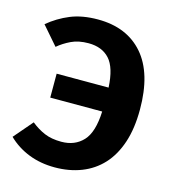

<svg xmlns="http://www.w3.org/2000/svg" viewBox="-108 -801 817 907"><g transform="rotate(15 300.0 -347.0)"><path d="M137 -413H391Q386 -510 349 -550.5Q312 -591 246 -591Q197 -591 161.5 -574Q126 -557 99 -534L21 -624Q69 -664 126 -687.5Q183 -711 260 -711Q402 -711 481.5 -619.5Q561 -528 561 -351Q561 -258 538 -189Q515 -120 473 -74.5Q431 -29 372 -6Q313 17 242 17Q172 17 114 -6Q56 -29 13 -71L92 -163Q124 -137 158.5 -122.5Q193 -108 241 -108Q307 -108 347 -151Q387 -194 391 -296H137Z"/></g></svg>

Font: Qzxlaeiskcpccdgjqmyffctclhy
Style: Regular
Weight: 700
Monospace: yes
Designer: Carrois Corporate & Edenspiekermann
Foundry: Carrois Corporate GbR & Edenspiekermann AG
Version: Version 2.001